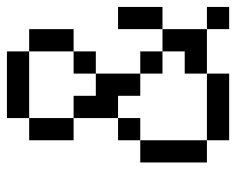

<svg xmlns="http://www.w3.org/2000/svg" viewBox="-82 -582 665 540"><g transform="rotate(-90 250.0 -312.5)"><path d="M500 0V-62.5H437.5V0ZM125 -62.5V0H312.5V-62.5ZM125 -62.5V-250H62.5V-62.5ZM312.5 -62.5H437.5Q437.5 -62.5 437.5 -187.5H375V-125H312.5ZM375 -187.5V-250H312.5V-187.5ZM437.5 -187.5H500Q500 -187.5 500 -312.5H437.5Q437.5 -312.5 437.5 -187.5ZM125 -250H187.5V-312.5H125ZM312.5 -250Q312.5 -250 312.5 -375H250V-437.5H187.5Q187.5 -437.5 187.5 -312.5H250V-250ZM312.5 -375H375V-437.5H312.5ZM187.5 -437.5Q187.5 -437.5 187.5 -562.5H125Q125 -562.5 125 -437.5ZM375 -437.5H437.5Q437.5 -437.5 437.5 -562.5H375Q375 -562.5 375 -437.5ZM187.5 -562.5H375V-625H187.5Z"/></g></svg>

Font: Unifont
Style: Regular
Weight: 500
Version: Version 13.0.05